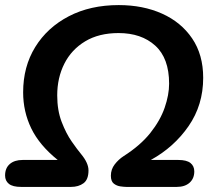

<svg xmlns="http://www.w3.org/2000/svg" viewBox="-23 -735 842 755"><path d="M60 0Q27 0 12 -12Q-3 -24 -3 -45Q-3 -74 15.5 -90Q34 -106 66 -106H204Q132 -164 100 -230Q68 -296 68 -372Q68 -473 115.5 -550Q163 -627 247.5 -671Q332 -715 444 -715Q539 -715 614 -681.5Q689 -648 732.5 -584Q776 -520 776 -429Q776 -322 718.5 -239Q661 -156 570 -106H678Q711 -106 726 -94Q741 -82 741 -61Q741 -33 722.5 -16.5Q704 0 672 0H474Q466 0 451 -2Q436 -4 424.5 -13Q413 -22 413 -44Q413 -69 428 -88.5Q443 -108 463 -121Q529 -163 568 -212Q607 -261 624.5 -311.5Q642 -362 642 -406Q642 -506 587.5 -555.5Q533 -605 443 -605Q366 -605 312 -572.5Q258 -540 230 -484.5Q202 -429 202 -360Q202 -301 219.5 -255.5Q237 -210 259 -178.5Q281 -147 296 -129Q325 -94 325 -65Q325 -29 305.5 -14.5Q286 0 256 0Z"/></svg>

Font: Nunito
Style: Bold Italic
Weight: 700
Italic angle: -9°
Designer: Vernon Adams
Foundry: Vernon Adams
Version: Version 3.601; ttfautohint (v1.8.2.53-6de2)